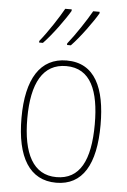

<svg xmlns="http://www.w3.org/2000/svg" viewBox="-55 -806 564 856"><g transform="rotate(5 227.5 -378.0)"><path d="M356 -759V-766H327C306 -728 258 -655 224 -613V-606H241C281 -647 336 -724 356 -759ZM231 -759V-766H202C181 -728 135 -657 99 -613V-606H116C156 -647 211 -724 231 -759ZM404 -264C404 -428 356 -537 229 -537C111 -537 50 -440 50 -265C50 -88 110 10 229 10C347 10 404 -87 404 -264ZM76 -265C76 -423 125 -512 229 -512C339 -512 378 -413 378 -265C378 -102 332 -15 228 -15C124 -15 76 -107 76 -265Z"/></g></svg>

Font: Noto Sans Sinhala Condensed Thin
Style: Regular
Weight: 100
Width: 3
Designer: Jelle Bosma - Monotype Design Team
Foundry: Monotype Imaging Inc.
Version: Version 2.006